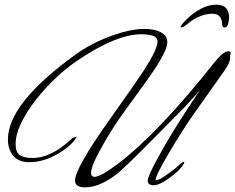

<svg xmlns="http://www.w3.org/2000/svg" viewBox="-20 -785 1010 824"><path d="M345 19Q302 19 302 -10Q302 -62 447 -267Q506 -350 543 -403Q580 -456 595 -479Q656 -573 656 -607Q656 -626 634.5 -632Q613 -638 587 -638Q477 -638 306 -521Q261 -490 215.5 -446.5Q170 -403 132 -354Q94 -305 70.5 -256.5Q47 -208 47 -166Q47 -132 65 -119.5Q83 -107 119 -107Q170 -107 224 -140Q251 -156 292 -193L310 -199Q291 -163 234 -128Q170 -89 106 -89Q59 -89 36.5 -117Q14 -145 14 -186Q14 -343 310 -555Q349 -583 400 -607Q451 -631 504 -646Q557 -661 601 -661Q624 -661 646.5 -655.5Q669 -650 683.5 -637.5Q698 -625 698 -604Q698 -574 654 -504Q639 -480 605.5 -433Q572 -386 520 -315Q476 -256 432 -181Q418 -157 403.5 -130Q389 -103 380 -80Q371 -57 371 -43Q371 -26 385 -26Q412 -26 486 -82Q662 -216 900 -517Q938 -565 961 -565Q970 -565 970 -556Q970 -552 967 -546Q972 -522 944 -483L826 -316Q792 -269 762.5 -222.5Q733 -176 707 -132Q644 -26 648 -10L666 -16Q684 -26 711 -46Q738 -66 753 -81Q766 -91 769 -91Q771 -89 771 -89Q771 -80 744 -51Q674 10 640 10Q614 10 614 -9Q614 -28 654 -101Q690 -168 736.5 -242.5Q783 -317 839 -400Q832 -391 816 -373Q800 -355 776 -329Q712 -264 668 -219.5Q624 -175 599 -150Q507 -58 481 -38Q408 19 345 19ZM909 -765Q938 -765 951.5 -748.5Q965 -732 963 -704Q962 -692 958 -679.5Q954 -667 944 -667Q937 -667 935 -673.5Q933 -680 933 -686Q930 -726 891 -726Q865 -726 838 -715Q811 -704 787 -684Q766 -667 760 -667Q755 -667 755 -671Q755 -673 761 -680.5Q767 -688 783 -704Q807 -728 840.5 -746.5Q874 -765 909 -765Z"/></svg>

Font: Alex Brush
Style: Regular
Weight: 400
Designer: Robert E. Leuschke
Foundry: Robert E. Leuschke
Version: Version 1.111; ttfautohint (v1.8.4.7-5d5b)